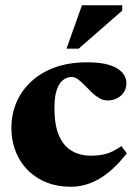

<svg xmlns="http://www.w3.org/2000/svg" viewBox="-20 -697 516 732"><path d="M312 -459.5Q366.5 -459.5 399.2 -448.5Q432 -437.5 447 -419.5Q462 -401.5 462 -380.5Q462 -360.5 452.2 -345.5Q442.5 -330.5 426.2 -322.2Q410 -314 390.5 -314Q373.5 -314 358.2 -323Q343 -332 329.5 -345.2Q316 -358.5 303 -371.8Q290 -385 277.8 -394.2Q265.5 -403.5 253.5 -403.5Q235.5 -403.5 220.5 -392Q205.5 -380.5 196.5 -354.8Q187.5 -329 187.5 -285Q187.5 -221 204.5 -181Q221.5 -141 253 -122.2Q284.5 -103.5 326.5 -103.5Q360.5 -103.5 386.8 -111.2Q413 -119 442.5 -140L463.5 -112.5Q428 -67 392.8 -39Q357.5 -11 322.2 2Q287 15 251.5 15Q181.5 15 130.2 -14.5Q79 -44 51.2 -95Q23.5 -146 23.5 -210Q23.5 -263 43.5 -308.5Q63.5 -354 101 -388Q138.5 -422 191.8 -440.8Q245 -459.5 312 -459.5ZM233.5 -511.5 292.5 -677H446V-656.5L280 -511.5Z"/></svg>

Font: Newsreader 24pt ExtraBold
Style: Regular
Weight: 800
Designer: Hugues Gentile
Foundry: Production Type
Version: Version 1.003